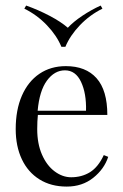

<svg xmlns="http://www.w3.org/2000/svg" viewBox="-20 -667 448 698"><path d="M373.4 -96.8Q358.9 -52.4 319 -20.6Q279 11.3 222.6 11.3Q165.3 11.3 123.4 -14.9Q81.5 -41.1 59.3 -88.3Q37.1 -135.5 37.1 -197.6Q37.1 -267.7 59.7 -319.4Q82.3 -371 123.4 -398.8Q164.5 -426.6 219.4 -426.6Q291.9 -426.6 331 -382.7Q370.2 -338.7 370.2 -249.2H117.7Q115.3 -226.6 115.3 -197.6Q115.3 -144.4 132.7 -104.8Q150 -65.3 178.6 -44Q207.3 -22.6 238.7 -22.6Q277.4 -22.6 307.3 -41.1Q337.1 -59.7 357.3 -103.2ZM116.9 -264.5H292.7Q294.4 -327.4 274.6 -369.4Q254.8 -411.3 216.1 -411.3Q178.2 -411.3 150.8 -374.2Q123.4 -337.1 116.9 -264.5ZM352.4 -635.5Q306.5 -612.9 270.6 -575.4Q234.7 -537.9 217.7 -496.8H203.2Q186.3 -537.9 150.4 -575.4Q114.5 -612.9 68.5 -635.5L75 -646.8Q118.5 -631.5 160.1 -609.7Q201.6 -587.9 226.6 -566.1Q246.8 -587.9 279.4 -609.7Q312.1 -631.5 346 -646.8Z"/></svg>

Font: Playfair Display
Style: Regular
Weight: 400
Designer: Claus Eggers Sørensen
Foundry: Claus Eggers Sørensen
Version: Version 1.005; ttfautohint (v1.2) -l 10 -r 42 -G 200 -x 21 -